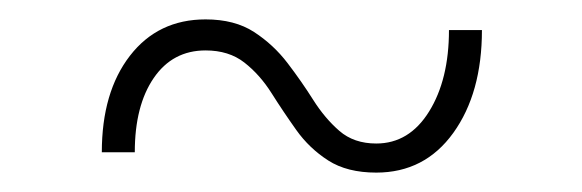

<svg xmlns="http://www.w3.org/2000/svg" viewBox="-20 -346 600 198"><path d="M368 -168Q338 -168 318.5 -180.5Q299 -193 285.5 -212Q272 -231 260 -250Q248 -269 232 -281.5Q216 -294 192 -294Q158 -294 138.5 -265.5Q119 -237 119 -189H85Q85 -251 114 -288.5Q143 -326 192 -326Q222 -326 242 -313Q262 -300 276.5 -281Q291 -262 303 -243Q315 -224 330 -211Q345 -198 368 -198Q402 -198 422.5 -231Q443 -264 443 -315H477Q477 -250 447.5 -209Q418 -168 368 -168Z"/></svg>

Font: Hanken Grotesk ExtraLight
Style: Italic
Weight: 250
Italic angle: -8°
Designer: Alfredo Marco Pradil
Foundry: Hanken Design Co.
Version: Version 3.013